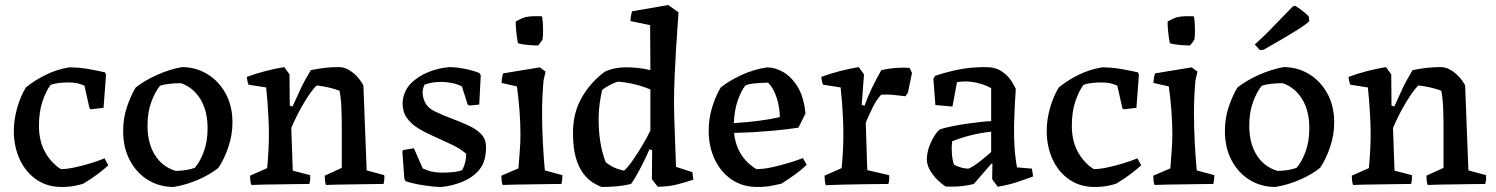

<svg xmlns="http://www.w3.org/2000/svg" viewBox="-20 -732 5952 764"><path d="M225 12Q168 12 125 -17.5Q82 -47 58.5 -98Q35 -149 35 -211Q35 -255 48 -301.5Q61 -348 83 -384Q117 -412 161.5 -434Q206 -456 255 -464Q297 -464 337 -456.5Q377 -449 398 -444L402 -435L392 -303L341 -297L336 -302L316 -391Q301 -398 286.5 -401Q272 -404 252 -404Q231 -404 212 -401.5Q193 -399 181 -394Q163 -370 149 -328.5Q135 -287 135 -231Q135 -172 158.5 -128.5Q182 -85 222 -59Q244 -59 275.5 -65.5Q307 -72 339.5 -82Q372 -92 396 -102L411 -74Q391 -56 365.5 -37Q340 -18 311 -1Q303 2 279.5 7Q256 12 225 12Z M671 12Q615 12 569.5 -15.5Q524 -43 497 -93.5Q470 -144 470 -211Q470 -261 485 -306Q500 -351 520 -384Q556 -412 605 -434Q654 -456 704 -465Q759 -465 804.5 -437.5Q850 -410 877.5 -360.5Q905 -311 905 -244Q905 -195 888.5 -146.5Q872 -98 849 -64Q815 -37 767.5 -16.5Q720 4 671 12ZM679 -52Q701 -52 721 -55.5Q741 -59 755 -64Q776 -88 791 -128.5Q806 -169 806 -222Q806 -291 777.5 -337.5Q749 -384 700 -401Q676 -401 654 -398.5Q632 -396 617 -391Q597 -367 582 -326Q567 -285 567 -232Q567 -162 596.5 -115Q626 -68 679 -52Z M980 4Q977 -5 976 -14.5Q975 -24 975 -33L1043 -63Q1046 -92 1048 -129Q1050 -166 1050 -199Q1050 -225 1048.5 -258.5Q1047 -292 1044.5 -325Q1042 -358 1039 -384L969 -395Q966 -402 964.5 -410Q963 -418 962 -426Q997 -439 1035.5 -449Q1074 -459 1111 -465L1132 -436L1133 -312L1144 -308Q1159 -342 1176 -378Q1193 -414 1217 -453Q1248 -459 1273 -462Q1298 -465 1329 -465Q1349 -465 1368.5 -453.5Q1388 -442 1403 -425Q1418 -408 1426 -392Q1429 -307 1432.5 -222.5Q1436 -138 1439 -54L1509 -35Q1511 -17 1506 0Q1490 0 1460 0.5Q1430 1 1394 1.5Q1358 2 1326.5 2.5Q1295 3 1277 4Q1274 -5 1273 -14.5Q1272 -24 1272 -33L1340 -64V-229Q1340 -262 1338.5 -301.5Q1337 -341 1331 -371Q1313 -378 1289.5 -383.5Q1266 -389 1240 -392Q1220 -373 1191.5 -326Q1163 -279 1139 -223L1145 -53L1214 -35Q1216 -17 1211 0Q1196 0 1165 0.5Q1134 1 1097.5 1.5Q1061 2 1029 2.5Q997 3 980 4Z M1736 12Q1708 12 1666 5.5Q1624 -1 1594 -11L1589 -20L1581 -130L1584 -135L1627 -142L1662 -62Q1679 -54 1695 -50Q1711 -46 1733 -45Q1758 -45 1781 -47Q1804 -49 1819 -55Q1827 -70 1831 -85.5Q1835 -101 1835 -120Q1810 -142 1773.5 -158.5Q1737 -175 1701 -192Q1669 -206 1642 -223Q1615 -240 1598.5 -263.5Q1582 -287 1582 -321Q1582 -341 1590.5 -362.5Q1599 -384 1617 -402Q1645 -429 1684 -445Q1723 -461 1767 -465Q1794 -465 1830 -458Q1866 -451 1888 -441L1893 -433L1887 -316L1847 -312L1841 -316L1818 -388Q1801 -397 1781.5 -401Q1762 -405 1742 -406Q1701 -407 1669 -395Q1665 -386 1663 -377Q1661 -368 1662 -359Q1663 -340 1673 -321.5Q1683 -303 1706 -291Q1742 -273 1779 -259.5Q1816 -246 1846.5 -231.5Q1877 -217 1895.5 -197.5Q1914 -178 1914 -147Q1914 -122 1908.5 -99Q1903 -76 1886 -55Q1860 -25 1819.5 -8.5Q1779 8 1736 12Z M1980 4Q1977 -5 1976 -14Q1975 -23 1975 -33L2043 -62Q2045 -92 2048 -128Q2051 -164 2051 -194Q2051 -240 2047.5 -288Q2044 -336 2037 -388L1976 -402Q1976 -420 1982 -440L2128 -464L2151 -447L2143 -413Q2140 -380 2138.5 -347.5Q2137 -315 2137 -282Q2137 -226 2140 -167.5Q2143 -109 2148 -54L2218 -35Q2218 -27 2217 -17.5Q2216 -8 2214 0Q2198 0 2166.5 0.5Q2135 1 2099 1.5Q2063 2 2030.5 2.5Q1998 3 1980 4ZM2041 -560Q2037 -580 2034.5 -603.5Q2032 -627 2032 -646Q2040 -651 2051.5 -656.5Q2063 -662 2072 -664Q2085 -667 2102.5 -667.5Q2120 -668 2137 -667Q2141 -642 2141 -614Q2141 -586 2139 -576Q2139 -574 2130.5 -562.5Q2122 -551 2120 -551Q2108 -551 2082.5 -553Q2057 -555 2041 -560Z M2373 12Q2358 6 2338.5 -6Q2319 -18 2301 -41.5Q2283 -65 2271.5 -104Q2260 -143 2260 -204Q2260 -283 2295 -344Q2330 -405 2387 -447Q2426 -465 2476 -464Q2495 -464 2519 -461.5Q2543 -459 2568 -453L2567 -632L2489 -648Q2489 -667 2495 -687L2639 -712L2680 -683Q2679 -663 2676 -624.5Q2673 -586 2670 -535.5Q2667 -485 2664.5 -429.5Q2662 -374 2662 -321Q2662 -297 2663 -263.5Q2664 -230 2665.5 -193Q2667 -156 2668 -123Q2669 -90 2670 -68L2735 -47L2739 -17Q2715 -9 2678 1Q2641 11 2597 11L2574 -19L2575 -134L2564 -138Q2559 -125 2546 -98Q2533 -71 2518 -43.5Q2503 -16 2491 0Q2462 7 2432.5 9.5Q2403 12 2373 12ZM2463 -53Q2476 -63 2496 -91.5Q2516 -120 2536 -153.5Q2556 -187 2568 -213V-376Q2537 -389 2503.5 -397Q2470 -405 2439 -407Q2424 -403 2407 -394Q2390 -385 2376 -374Q2370 -348 2366 -318.5Q2362 -289 2362 -259Q2362 -159 2390 -87Q2419 -62 2463 -53Z M2994 12Q2935 12 2891.5 -17.5Q2848 -47 2824 -98Q2800 -149 2800 -211Q2800 -261 2814 -306Q2828 -351 2848 -384Q2883 -412 2931.5 -434Q2980 -456 3032 -464Q3064 -464 3097 -445Q3130 -426 3154.5 -385.5Q3179 -345 3185 -280L3157 -224Q3113 -217 3045.5 -211Q2978 -205 2901 -203Q2911 -107 2990 -59Q3018 -59 3052 -66.5Q3086 -74 3119 -84Q3152 -94 3175 -103L3190 -76Q3170 -57 3144 -38Q3118 -19 3089 -1Q3077 2 3051.5 7Q3026 12 2994 12ZM2900 -242Q3010 -249 3083 -266Q3083 -304 3070.5 -343Q3058 -382 3036 -403Q3015 -403 2987 -400.5Q2959 -398 2946 -392Q2928 -369 2915 -330.5Q2902 -292 2900 -242Z M3266 5Q3263 -5 3262 -14Q3261 -23 3261 -33L3329 -63Q3332 -92 3334 -129Q3336 -166 3336 -199Q3336 -225 3334.5 -258.5Q3333 -292 3330.5 -325Q3328 -358 3325 -384L3255 -395Q3252 -402 3250.5 -410Q3249 -418 3248 -426Q3283 -439 3321.5 -449Q3360 -459 3397 -465L3418 -436L3409 -315L3420 -311Q3433 -348 3450 -383Q3467 -418 3487 -453Q3513 -459 3542.5 -461.5Q3572 -464 3599 -462L3609 -442L3593 -364L3583 -349Q3560 -352 3534.5 -354.5Q3509 -357 3486 -355Q3467 -334 3452 -303.5Q3437 -273 3425 -244L3431 -55L3518 -35Q3520 -17 3515 0Q3498 0 3464.5 0.5Q3431 1 3392.5 1.5Q3354 2 3319.5 3Q3285 4 3266 5Z M3855 0Q3838 5 3807.5 8.5Q3777 12 3743 10Q3728 1 3711 -15.5Q3694 -32 3681.5 -53Q3669 -74 3668 -96Q3668 -131 3684.5 -166Q3701 -201 3719 -217Q3740 -224 3770.5 -230Q3801 -236 3832.5 -240.5Q3864 -245 3889 -247.5Q3914 -250 3924 -250V-381Q3906 -392 3877 -400Q3848 -408 3820 -408Q3811 -408 3803 -407Q3795 -406 3788 -405L3770 -308L3702 -314L3694 -419L3701 -430Q3734 -442 3786 -453.5Q3838 -465 3901 -465Q3942 -465 3967 -447.5Q3992 -430 4005 -409Q4018 -388 4022 -378Q4020 -352 4018.5 -321Q4017 -290 4016 -263Q4015 -236 4015 -222Q4015 -157 4019.5 -117Q4024 -77 4027 -66L4086 -61L4091 -30Q4062 -19 4027.5 -7.5Q3993 4 3950 11L3928 -19L3929 -81H3925Q3908 -62 3890 -40.5Q3872 -19 3855 0ZM3776 -77Q3782 -73 3799.5 -67Q3817 -61 3834 -61Q3840 -63 3853.5 -71.5Q3867 -80 3882 -92Q3897 -104 3909 -114Q3921 -124 3924 -128V-208Q3846 -200 3769 -170Q3768 -163 3767.5 -156Q3767 -149 3767 -143Q3767 -121 3769.5 -104.5Q3772 -88 3776 -77Z M4335 12Q4278 12 4235 -17.5Q4192 -47 4168.5 -98Q4145 -149 4145 -211Q4145 -255 4158 -301.5Q4171 -348 4193 -384Q4227 -412 4271.5 -434Q4316 -456 4365 -464Q4407 -464 4447 -456.5Q4487 -449 4508 -444L4512 -435L4502 -303L4451 -297L4446 -302L4426 -391Q4411 -398 4396.5 -401Q4382 -404 4362 -404Q4341 -404 4322 -401.5Q4303 -399 4291 -394Q4273 -370 4259 -328.5Q4245 -287 4245 -231Q4245 -172 4268.5 -128.5Q4292 -85 4332 -59Q4354 -59 4385.5 -65.5Q4417 -72 4449.5 -82Q4482 -92 4506 -102L4521 -74Q4501 -56 4475.5 -37Q4450 -18 4421 -1Q4413 2 4389.5 7Q4366 12 4335 12Z M4574 4Q4571 -5 4570 -14Q4569 -23 4569 -33L4637 -62Q4639 -92 4642 -128Q4645 -164 4645 -194Q4645 -240 4641.5 -288Q4638 -336 4631 -388L4570 -402Q4570 -420 4576 -440L4722 -464L4745 -447L4737 -413Q4734 -380 4732.5 -347.5Q4731 -315 4731 -282Q4731 -226 4734 -167.5Q4737 -109 4742 -54L4812 -35Q4812 -27 4811 -17.5Q4810 -8 4808 0Q4792 0 4760.5 0.5Q4729 1 4693 1.5Q4657 2 4624.5 2.5Q4592 3 4574 4ZM4635 -560Q4631 -580 4628.5 -603.5Q4626 -627 4626 -646Q4634 -651 4645.5 -656.5Q4657 -662 4666 -664Q4679 -667 4696.5 -667.5Q4714 -668 4731 -667Q4735 -642 4735 -614Q4735 -586 4733 -576Q4733 -574 4724.5 -562.5Q4716 -551 4714 -551Q4702 -551 4676.5 -553Q4651 -555 4635 -560Z M5055 12Q4999 12 4953.5 -15.5Q4908 -43 4881 -93.5Q4854 -144 4854 -211Q4854 -261 4869 -306Q4884 -351 4904 -384Q4940 -412 4989 -434Q5038 -456 5088 -465Q5143 -465 5188.5 -437.5Q5234 -410 5261.5 -360.5Q5289 -311 5289 -244Q5289 -195 5272.5 -146.5Q5256 -98 5233 -64Q5199 -37 5151.5 -16.5Q5104 4 5055 12ZM5063 -52Q5085 -52 5105 -55.5Q5125 -59 5139 -64Q5160 -88 5175 -128.5Q5190 -169 5190 -222Q5190 -291 5161.5 -337.5Q5133 -384 5084 -401Q5060 -401 5038 -398.5Q5016 -396 5001 -391Q4981 -367 4966 -326Q4951 -285 4951 -232Q4951 -162 4980.5 -115Q5010 -68 5063 -52ZM4993 -533 4973 -555 5017 -596 5123 -705 5132 -709Q5137 -708 5154 -695.5Q5171 -683 5187 -668L5190 -649Q5186 -641 5143 -613.5Q5100 -586 5008 -534Z M5364 4Q5361 -5 5360 -14.5Q5359 -24 5359 -33L5427 -63Q5430 -92 5432 -129Q5434 -166 5434 -199Q5434 -225 5432.5 -258.5Q5431 -292 5428.5 -325Q5426 -358 5423 -384L5353 -395Q5350 -402 5348.5 -410Q5347 -418 5346 -426Q5381 -439 5419.5 -449Q5458 -459 5495 -465L5516 -436L5517 -312L5528 -308Q5543 -342 5560 -378Q5577 -414 5601 -453Q5632 -459 5657 -462Q5682 -465 5713 -465Q5733 -465 5752.5 -453.5Q5772 -442 5787 -425Q5802 -408 5810 -392Q5813 -307 5816.5 -222.5Q5820 -138 5823 -54L5893 -35Q5895 -17 5890 0Q5874 0 5844 0.5Q5814 1 5778 1.5Q5742 2 5710.5 2.5Q5679 3 5661 4Q5658 -5 5657 -14.5Q5656 -24 5656 -33L5724 -64V-229Q5724 -262 5722.5 -301.5Q5721 -341 5715 -371Q5697 -378 5673.5 -383.5Q5650 -389 5624 -392Q5604 -373 5575.5 -326Q5547 -279 5523 -223L5529 -53L5598 -35Q5600 -17 5595 0Q5580 0 5549 0.5Q5518 1 5481.5 1.5Q5445 2 5413 2.5Q5381 3 5364 4Z"/></svg>

Font: Labrada Medium
Style: Regular
Weight: 500
Designer: Mercedes Jáuregui
Foundry: Omnibus-Type Team
Version: Version 1.000; ttfautohint (v1.8.4.7-5d5b)